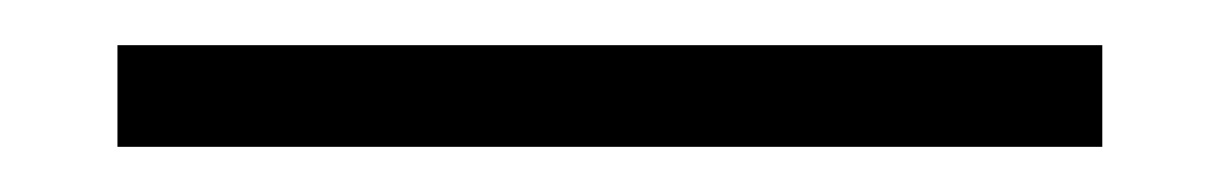

<svg xmlns="http://www.w3.org/2000/svg" viewBox="-20 -65 540 85"><path d="M32 -45V0H468V-45Z"/></svg>

Font: Sawarabi Mincho
Style: Regular
Weight: 400
Version: Version 1.082; ttfautohint (v1.8.4.7-5d5b)